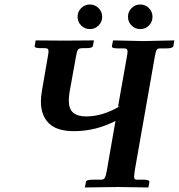

<svg xmlns="http://www.w3.org/2000/svg" viewBox="-20 -825 788 846"><path d="M425.8 -33.2Q437.5 -33.2 442.4 -42.5Q447.3 -51.8 451.2 -76.2L488.8 -292Q400.9 -247.1 306.2 -247.1Q230 -247.1 195.1 -282Q160.2 -316.9 160.2 -377.9Q160.2 -398.4 165 -426.8L190.9 -576.2Q193.8 -590.8 193.8 -599.1Q193.8 -607.4 189.9 -610.1Q186 -612.8 175.8 -612.8H158.2Q144.5 -612.8 138.2 -615.2Q131.8 -617.7 132.8 -622.1L137.2 -647L265.1 -646Q283.2 -646 329.6 -646.5Q376 -647 394 -647L389.2 -622.1Q387.7 -612.8 359.9 -612.8H342.8Q328.1 -612.8 323.2 -605.5Q318.8 -599.1 314.9 -576.2L286.1 -417Q283.2 -395.5 283.2 -381.8Q283.2 -344.7 302.5 -328.4Q321.8 -312 359.9 -312Q432.6 -312 509.8 -357.9L500 -355L539.1 -575.2Q542 -589.8 542 -599.1Q542 -611.8 527.8 -611.8H499Q484.9 -611.8 478.5 -614.3Q472.2 -616.7 473.1 -621.1L478 -647L612.8 -644Q630.9 -644.5 680.2 -645.5Q729.5 -646.5 748 -647L744.1 -622.1Q740.7 -611.8 714.8 -611.8H686Q674.3 -611.8 670.4 -605.7Q666.5 -599.6 662.1 -575.2L574.2 -76.2Q570.8 -53.2 570.8 -47.9Q570.8 -39.6 573.7 -36.4Q576.7 -33.2 584 -33.2H612.8Q639.6 -33.2 638.2 -22.9L633.8 1L499 -1Q478.5 -1 426.5 0Q374.5 1 354 1L358.9 -23.9Q360.4 -33.2 387.2 -33.2ZM337.6 -712.6Q321.8 -728.5 321.8 -751Q321.8 -773.4 337.6 -789.3Q353.5 -805.2 376 -805.2Q398.4 -805.2 414.3 -789.3Q430.2 -773.4 430.2 -751Q430.2 -728.5 414.3 -712.6Q398.4 -696.8 376 -696.8Q353.5 -696.8 337.6 -712.6ZM559.8 -712.6Q543.9 -728.5 543.9 -751Q543.9 -773.4 559.8 -789.3Q575.7 -805.2 598.1 -805.2Q620.6 -805.2 636.2 -789.3Q651.9 -773.4 651.9 -751Q651.9 -728.5 636.2 -712.6Q620.6 -696.8 598.1 -696.8Q575.7 -696.8 559.8 -712.6Z"/></svg>

Font: Linux Libertine G
Style: Semibold Italic
Weight: 600
Italic angle: -11.5°
Designer: Philipp H. Poll
Foundry: Philipp H. Poll
Version: Version 5.1.1